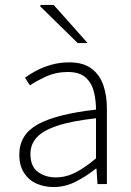

<svg xmlns="http://www.w3.org/2000/svg" viewBox="-20 -744 531 776"><path d="M197 12Q159 12 127.5 -2Q96 -16 77 -45.5Q58 -75 58 -119Q58 -200 133 -241.5Q208 -283 368 -301Q368 -338 359.5 -373Q351 -408 326.5 -430.5Q302 -453 254 -453Q206 -453 166 -434.5Q126 -416 101 -399L81 -430Q98 -443 125 -457.5Q152 -472 186.5 -482Q221 -492 260 -492Q316 -492 349.5 -467Q383 -442 397.5 -400Q412 -358 412 -307V0H374L370 -62H367Q331 -33 287.5 -10.5Q244 12 197 12ZM205 -27Q246 -27 284.5 -46.5Q323 -66 368 -104V-266Q269 -255 211 -235.5Q153 -216 128 -188Q103 -160 103 -122Q103 -71 133.5 -49Q164 -27 205 -27ZM294 -570 142 -719 145 -724H197L334 -570Z"/></svg>

Font: Source Sans 3 Light
Style: Regular
Weight: 300
Designer: Paul D. Hunt
Foundry: Adobe
Version: Version 3.052;hotconv 1.1.0;makeotfexe 2.6.0